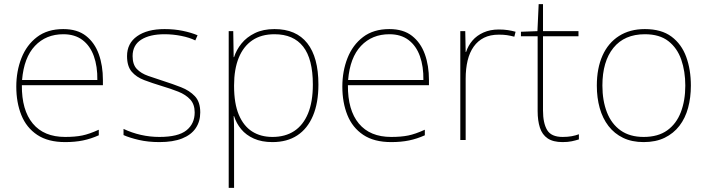

<svg xmlns="http://www.w3.org/2000/svg" viewBox="-20 -679 3430 931"><path d="M287 -538Q355 -538 397 -505Q439 -472 459 -416.5Q479 -361 479 -291V-266H86Q85 -145 139 -80Q193 -15 296 -15Q344 -15 378.5 -22Q413 -29 459 -50V-23Q421 -6 382.5 2Q344 10 296 10Q213 10 160.5 -25Q108 -60 83.5 -121Q59 -182 59 -259Q59 -334 84 -397.5Q109 -461 159.5 -499.5Q210 -538 287 -538ZM287 -513Q203 -513 149.5 -456.5Q96 -400 87 -291H452Q453 -357 435 -407Q417 -457 380 -485Q343 -513 287 -513Z M951 -134Q951 -90 929 -57.5Q907 -25 863 -7.5Q819 10 753 10Q698 10 653 -0.5Q608 -11 579 -24V-54Q619 -35 663 -25Q707 -15 753 -15Q844 -15 884 -47Q924 -79 924 -134Q924 -173 902.5 -196.5Q881 -220 844.5 -234.5Q808 -249 764 -262Q718 -276 679.5 -290.5Q641 -305 618.5 -331.5Q596 -358 596 -407Q596 -469 645 -503.5Q694 -538 778 -538Q825 -538 866 -529.5Q907 -521 938 -508L927 -483Q899 -497 858.5 -505Q818 -513 778 -513Q706 -513 664.5 -486.5Q623 -460 623 -407Q623 -366 643.5 -344.5Q664 -323 698.5 -311Q733 -299 773 -286Q817 -272 858 -256Q899 -240 925 -212.5Q951 -185 951 -134Z M1311 -538Q1416 -538 1470 -469.5Q1524 -401 1524 -269Q1524 -180 1497.5 -117.5Q1471 -55 1421.5 -22.5Q1372 10 1301 10Q1249 10 1211 -7Q1173 -24 1149.5 -52.5Q1126 -81 1115 -116H1113Q1115 -82 1115 -49.5Q1115 -17 1115 15V232H1089V-528H1111L1113 -402H1115Q1126 -437 1151 -468Q1176 -499 1216 -518.5Q1256 -538 1311 -538ZM1311 -513Q1247 -513 1203.5 -483.5Q1160 -454 1137.5 -398.5Q1115 -343 1115 -265V-262Q1115 -177 1138 -122.5Q1161 -68 1202.5 -41.5Q1244 -15 1301 -15Q1363 -15 1406.5 -43.5Q1450 -72 1473.5 -128.5Q1497 -185 1497 -269Q1497 -393 1450 -453Q1403 -513 1311 -513Z M1868 -538Q1936 -538 1978 -505Q2020 -472 2040 -416.5Q2060 -361 2060 -291V-266H1667Q1666 -145 1720 -80Q1774 -15 1877 -15Q1925 -15 1959.5 -22Q1994 -29 2040 -50V-23Q2002 -6 1963.5 2Q1925 10 1877 10Q1794 10 1741.5 -25Q1689 -60 1664.5 -121Q1640 -182 1640 -259Q1640 -334 1665 -397.5Q1690 -461 1740.5 -499.5Q1791 -538 1868 -538ZM1868 -513Q1784 -513 1730.5 -456.5Q1677 -400 1668 -291H2033Q2034 -357 2016 -407Q1998 -457 1961 -485Q1924 -513 1868 -513Z M2399 -536Q2423 -536 2442.5 -533Q2462 -530 2480 -525L2474 -501Q2455 -506 2438.5 -508.5Q2422 -511 2399 -511Q2357 -511 2327 -496Q2297 -481 2277 -453Q2257 -425 2247.5 -385.5Q2238 -346 2238 -297V0H2212V-528H2236L2238 -427H2240Q2250 -458 2271 -482.5Q2292 -507 2324.5 -521.5Q2357 -536 2399 -536Z M2708 -15Q2733 -15 2752 -18.5Q2771 -22 2787 -28V-3Q2771 2 2752.5 6Q2734 10 2708 10Q2662 10 2635.5 -8Q2609 -26 2598 -60Q2587 -94 2587 -140V-503H2506V-525L2586 -528L2592 -659H2613V-528H2785V-503H2613V-143Q2613 -82 2633 -48.5Q2653 -15 2708 -15Z M3330 -264Q3330 -206 3316.5 -156Q3303 -106 3274.5 -69Q3246 -32 3203 -11Q3160 10 3101 10Q3044 10 3001.5 -10.5Q2959 -31 2930.5 -68Q2902 -105 2888 -155Q2874 -205 2874 -264Q2874 -348 2901.5 -409.5Q2929 -471 2981.5 -504.5Q3034 -538 3107 -538Q3187 -538 3236 -501.5Q3285 -465 3307.5 -403Q3330 -341 3330 -264ZM2901 -264Q2901 -191 2923 -134.5Q2945 -78 2989.5 -46.5Q3034 -15 3101 -15Q3171 -15 3215.5 -47Q3260 -79 3281.5 -135.5Q3303 -192 3303 -264Q3303 -333 3283.5 -389.5Q3264 -446 3221 -479.5Q3178 -513 3107 -513Q3008 -513 2954.5 -447Q2901 -381 2901 -264Z"/></svg>

Font: Noto Sans Hebrew Thin Thin
Style: Regular
Weight: 250
Version: Version 3.001